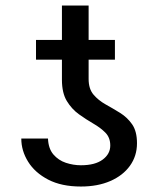

<svg xmlns="http://www.w3.org/2000/svg" viewBox="-20 -675 580 705"><path d="M277 9.9Q206 9.9 157.1 -15.4Q108.3 -40.8 83.3 -81.1Q58.2 -121.4 58.2 -166.2H156.2Q157.7 -129.3 176.1 -107.8Q194.6 -86.3 221.9 -77.2Q249.3 -68.2 277 -68.2Q329.2 -68.2 357.1 -89Q384.9 -109.7 384.9 -140.6Q384.9 -169.7 367 -187.9Q349.1 -206 322.6 -221.2Q296.2 -236.5 269.7 -255.5Q243.3 -274.5 225.3 -304.2Q207.4 -333.8 207.4 -382.1V-456H112.2V-528.4H207.4V-654.8H305.4V-528.4H402V-456H305.4V-384.9Q305.4 -348.7 323.3 -327.6Q341.3 -306.5 367.7 -291.7Q394.2 -277 420.6 -260.7Q447.1 -244.3 465 -218.8Q483 -193.2 483 -149.1Q483 -102.3 457.2 -66.4Q431.5 -30.5 385.1 -10.3Q338.8 9.9 277 9.9Z"/></svg>

Font: Linik Sans
Style: Regular
Weight: 400
Designer: Rasmus Andersson (font), Marc Monis (original base), Kil Hyung-jin (Pretendard portions), Cristiano Sobral (main changes
Foundry: rsms
Version: Version 3.018;May 31, 2022;FontCreator 14.0.0.2814 64-bit; t